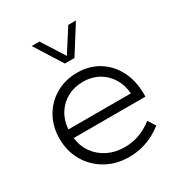

<svg xmlns="http://www.w3.org/2000/svg" viewBox="-175 -853 921 983"><g transform="rotate(-30 286.0 -361.0)"><path d="M504.4 -61Q414.6 9.8 305.2 9.8Q229.5 9.8 169.7 -24.2Q109.9 -58.1 75.7 -116.7Q41.5 -175.3 41.5 -249.5Q41.5 -321.3 73.5 -377.4Q105.5 -433.6 161.1 -465.8Q216.8 -498 287.6 -498Q359.4 -498 414.1 -464.1Q468.8 -430.2 499.5 -370.4Q530.3 -310.5 530.3 -231.9V-216.8H106.4Q112.3 -165.5 140.1 -127Q168 -88.4 212.2 -66.9Q256.3 -45.4 311 -45.4Q400.9 -45.4 476.1 -105ZM104.5 -268.6H474.1Q469.7 -320.8 445.3 -359.9Q420.9 -398.9 381.1 -420.9Q341.3 -442.9 290.5 -442.9Q239.3 -442.9 198.5 -420.9Q157.7 -398.9 133.1 -359.6Q108.4 -320.3 104.5 -268.6ZM314.5 -569.8H257.8L155.3 -732.4H201.2L286.1 -598.6L371.6 -732.4H417Z"/></g></svg>

Font: Kumbh Sans Light
Style: Regular
Weight: 300
Version: Version 1.004